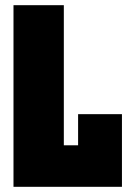

<svg xmlns="http://www.w3.org/2000/svg" viewBox="-20 -720 510 740"><path d="M32 0V-700H226V-160H281V-280H450V0Z"/></svg>

Font: Tektur Condensed ExtraBold
Style: Regular
Weight: 800
Width: 3
Designer: Adam Jagosz
Foundry: Adam Jagosz
Version: Version 1.005;gftools[0.9.30]